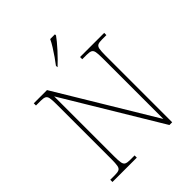

<svg xmlns="http://www.w3.org/2000/svg" viewBox="-250 -1081 1232 1232"><g transform="rotate(-45 365.5 -465.5)"><path d="M50 0V-20H93Q118 -20 130 -26Q142 -32 145.5 -51Q149 -70 149 -108V-606Q149 -645 145.5 -663.5Q142 -682 130 -688Q118 -694 93 -694H50V-714H170L567 -55V-606Q567 -645 563.5 -663.5Q560 -682 548 -688Q536 -694 511 -694H470V-714H689V-694H648Q623 -694 611 -688Q599 -682 595.5 -663.5Q592 -645 592 -606V0H567L174 -653V-108Q174 -70 177.5 -51Q181 -32 193 -26Q205 -20 230 -20H271V0ZM321 -784Q336 -803 354 -829Q372 -855 389 -882Q406 -909 416 -931H459V-921Q450 -908 433.5 -888Q417 -868 397 -846Q377 -824 357.5 -804.5Q338 -785 323 -771H321Z"/></g></svg>

Font: Noto Rashi Hebrew Thin
Style: Regular
Weight: 250
Version: Version 1.006